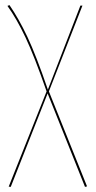

<svg xmlns="http://www.w3.org/2000/svg" viewBox="-20 -540 374 750"><path d="M320 188 312 190 166 -175 22 190 14 189 162 -183Q114 -321 79.5 -394Q45 -467 9 -517L17 -520Q53 -468 87 -396Q121 -324 167 -190L294 -518H302L171 -183Z"/></svg>

Font: Fira Sans Compressed Eight
Style: Regular
Weight: 100
Width: 1
Designer: bBox Type GmbH & Carrois Corporate GbR & Edenspiekermann AG
Foundry: bBox Type GmbH & Carrois Corporate GbR & Edenspiekermann AG
Version: Version 4.301